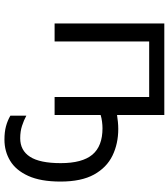

<svg xmlns="http://www.w3.org/2000/svg" viewBox="36 -600 803 916"><g transform="rotate(90 438.0 -141.5)"><path d="M528.3 -523.4V-297.9Q543.9 -300.3 561 -302Q578.1 -303.7 594.7 -303.7Q665 -303.7 721.9 -276.1Q778.8 -248.5 812.3 -188Q845.7 -127.4 845.7 -28.3Q845.7 66.4 818.8 125.5Q792 184.6 746.8 211.9Q701.7 239.3 645.5 239.3Q608.9 239.3 581.8 231.9Q554.7 224.6 531.2 210.9V134.8Q553.7 147 580.1 155.5Q606.4 164.1 639.2 164.1Q697.3 164.1 727.5 117.2Q757.8 70.3 757.8 -29.3Q757.8 -131.8 717.3 -180.2Q676.8 -228.5 591.3 -228.5Q577.1 -228.5 559.8 -226.3Q542.5 -224.1 528.3 -219.7V0H442.4V-451.2H177.2V0H91.3V-523.4Z"/></g></svg>

Font: Lunasima
Style: Regular
Weight: 400
Designer: The DocRepair Project, Monotype Design Team
Foundry: Google
Version: Version 2.009